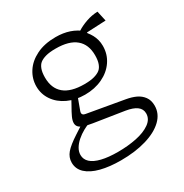

<svg xmlns="http://www.w3.org/2000/svg" viewBox="-169 -651 958 999"><g transform="rotate(-30 310.0 -152.0)"><path d="M83.5 -339Q83.5 -385 108.8 -424.5Q134 -464 182.5 -488Q231 -512 298 -512Q343.5 -512 380.5 -499.5Q417.5 -487 449 -460.5L453 -446Q464 -432.5 472 -417.8Q480 -403 484.5 -386Q489 -369 489 -349.5Q489 -299.5 462 -259.8Q435 -220 388 -197.8Q341 -175.5 282.5 -175.5Q225.5 -175.5 180.2 -196.8Q135 -218 109.2 -255.5Q83.5 -293 83.5 -339ZM553.5 -517.5 567 -456.5 417.5 -449.5 426.5 -477Q451.5 -493 485.2 -504.8Q519 -516.5 553.5 -517.5ZM252 -209 218 -116.5Q215 -109 215.2 -103Q215.5 -97 220 -93Q224.5 -89 234 -87.5L454 -49Q486 -43.5 510.8 -32Q535.5 -20.5 551.2 0.8Q567 22 567 54.5Q567 102.5 529.8 138.5Q492.5 174.5 426 194.2Q359.5 214 273.5 214Q205.5 214 153.8 200.8Q102 187.5 73.2 161Q44.5 134.5 44.5 96Q44.5 64.5 66 39.2Q87.5 14 138.5 -19L195.5 -56L220.5 -35.5Q205 -29 189 -20.5Q164.5 -7 145.5 9.8Q126.5 26.5 115.2 45.5Q104 64.5 104 84.5Q104 111 124.2 129.8Q144.5 148.5 184.5 158.2Q224.5 168 282 168Q341.5 168 393 157.5Q444.5 147 476.5 124.2Q508.5 101.5 508.5 67.5Q508.5 41 487 24.8Q465.5 8.5 422 1.5L242.5 -26.5Q210 -31.5 191.5 -38Q173 -44.5 164.8 -53.8Q156.5 -63 156.5 -77Q156.5 -92 166 -112.5Q175.5 -133 192 -161.5Q202 -179 203 -181.5L221.5 -217.5ZM268.5 -460Q231.5 -460 208.5 -453.5Q185.5 -447 172.5 -436.5Q160 -426.5 152.8 -407Q145.5 -387.5 145.5 -357Q145.5 -292 185.8 -258.2Q226 -224.5 306.5 -224.5Q343.5 -224.5 366.5 -231Q389.5 -237.5 402.5 -248Q415 -258 422.2 -277.5Q429.5 -297 429.5 -327.5Q429.5 -392.5 389.2 -426.2Q349 -460 268.5 -460Z"/></g></svg>

Font: Monaspace Argon Var ExtraLight
Style: Regular
Weight: 200
Designer: Riley Cran and the Lettermatic Team
Version: Version 1.200 (Monaspace Argon Var)